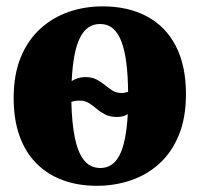

<svg xmlns="http://www.w3.org/2000/svg" viewBox="-20 -573 628 604"><path d="M285 11.5Q225 11.5 176.8 -6.5Q128.5 -24.5 94 -59.5Q59.5 -94.5 41.2 -146Q23 -197.5 23 -264.5Q23 -339 45.5 -393.2Q68 -447.5 107.2 -483Q146.5 -518.5 196.8 -535.8Q247 -553 302.5 -553Q383.5 -553 442.5 -521.2Q501.5 -489.5 533.2 -428Q565 -366.5 565 -277Q565 -201.5 542.2 -147Q519.5 -92.5 480.5 -57.5Q441.5 -22.5 391 -5.5Q340.5 11.5 285 11.5ZM296 -44.5Q335.5 -44.5 356.2 -85Q377 -125.5 382 -214Q375.5 -209.5 366.5 -207.2Q357.5 -205 348 -205Q326 -205 311 -212.8Q296 -220.5 284 -230.8Q272 -241 259.5 -248.8Q247 -256.5 230 -256.5Q223 -256.5 216.8 -255.5Q210.5 -254.5 204.5 -252.5Q206 -186 215.5 -139.5Q225 -93 244.5 -68.8Q264 -44.5 296 -44.5ZM362.5 -280.5Q367.5 -280.5 372.8 -281.5Q378 -282.5 383 -284Q382.5 -335 377.5 -374.8Q372.5 -414.5 362.2 -441.8Q352 -469 335.5 -483.2Q319 -497.5 294.5 -497.5Q253.5 -497.5 231.8 -454.8Q210 -412 205.5 -318Q215 -324 225.5 -327.2Q236 -330.5 248 -330.5Q269.5 -330.5 284 -322.8Q298.5 -315 310 -305.5Q321.5 -296 333.5 -288.2Q345.5 -280.5 362.5 -280.5Z"/></svg>

Font: Merriweather 60pt Black
Style: Regular
Weight: 900
Version: Version 2.100